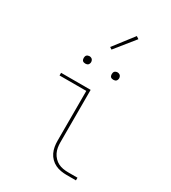

<svg xmlns="http://www.w3.org/2000/svg" viewBox="-227 -1074 1055 1187"><g transform="rotate(30 300.0 -480.5)"><path d="M444 0Q424 0 403 -3.5Q382 -7 363.5 -16Q345 -25 330 -40Q315 -55 306 -74Q297 -93 293.5 -113.5Q290 -134 290 -155V-511H99V-530H310V-155Q310 -137 313 -119Q316 -101 324 -84.5Q332 -68 345 -54.5Q358 -41 374 -33Q390 -25 408 -22Q426 -19 444 -19H511V0ZM400 -654Q395 -654 389.5 -655.5Q384 -657 380.5 -660.5Q377 -664 375.5 -669.5Q374 -675 374 -680Q374 -685 375.5 -690.5Q377 -696 380.5 -699.5Q384 -703 389.5 -705Q395 -707 400 -707Q405 -707 410.5 -705Q416 -703 419.5 -699.5Q423 -696 425 -690.5Q427 -685 427 -680Q427 -675 425 -669.5Q423 -664 419.5 -660.5Q416 -657 410.5 -655.5Q405 -654 400 -654ZM200 -654Q195 -654 189.5 -655.5Q184 -657 180.5 -660.5Q177 -664 175.5 -669.5Q174 -675 174 -680Q174 -685 175.5 -690.5Q177 -696 180.5 -699.5Q184 -703 189.5 -705Q195 -707 200 -707Q205 -707 210.5 -705Q216 -703 219.5 -699.5Q223 -696 225 -690.5Q227 -685 227 -680Q227 -675 225 -669.5Q223 -664 219.5 -660.5Q216 -657 210.5 -655.5Q205 -654 200 -654ZM297 -810 282 -820 391 -961 409 -949Z"/></g></svg>

Font: Iosevka Slab Thin Extended
Style: Regular
Weight: 100
Width: 7
Monospace: yes
Designer: Belleve Invis
Foundry: Belleve Invis
Version: Version 11.1.1; ttfautohint (v1.8.3)